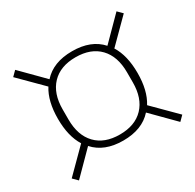

<svg xmlns="http://www.w3.org/2000/svg" viewBox="-125 -762 842 827"><g transform="rotate(-30 296.0 -349.0)"><path d="M296 -127Q202 -127 152 -183L44 -74L21 -97L132 -208Q98 -262 98 -349Q98 -436 132 -490L21 -601L44 -624L152 -515Q202 -571 296 -571Q390 -571 440 -515L548 -624L571 -601L460 -490Q494 -436 494 -349Q494 -262 460 -208L571 -97L548 -74L440 -183Q390 -127 296 -127ZM296 -157Q372 -157 414 -201Q456 -245 456 -324V-374Q456 -453 414 -497Q372 -541 296 -541Q220 -541 178 -497Q136 -453 136 -374V-324Q136 -245 178 -201Q220 -157 296 -157Z"/></g></svg>

Font: IBM Plex Sans Arabic ExtraLight
Style: Regular
Weight: 200
Designer: Mike Abbink, Paul van der Laan, Pieter van Rosmalen, Wael Morcos, Khajak Apelian
Foundry: Bold Monday
Version: Version 1.1